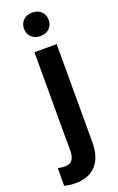

<svg xmlns="http://www.w3.org/2000/svg" viewBox="-213 -779 640 1038"><g transform="rotate(-20 107.0 -260.5)"><path d="M62 -528.3H189.9V38.1Q189.9 94.7 171.1 133.8Q152.3 172.9 116.7 193.1Q81.1 213.4 29.8 213.4Q13.7 213.4 -2.4 211.4Q-18.6 209.5 -34.2 205.1L-33.7 104Q-23.4 106 -13.2 107.2Q-2.9 108.4 6.3 108.4Q24.4 108.4 36.9 101.1Q49.3 93.8 55.7 78.1Q62 62.5 62 38.1ZM52.2 -666Q52.2 -695.3 71.3 -714.6Q90.3 -733.9 123 -733.9Q156.2 -733.9 175.3 -714.6Q194.3 -695.3 194.3 -666Q194.3 -637.7 175.3 -618.4Q156.2 -599.1 123 -599.1Q90.3 -599.1 71.3 -618.4Q52.2 -637.7 52.2 -666Z"/></g></svg>

Font: Roboto SemiCondensed SemiBold
Style: Regular
Weight: 600
Width: 4
Designer: Christian Robertson
Foundry: Google
Version: Version 3.009; 2024